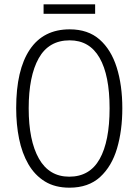

<svg xmlns="http://www.w3.org/2000/svg" viewBox="-20 -860 642 890"><path d="M547 -358Q547 -255 522.5 -172Q498 -89 444 -39.5Q390 10 302 10Q235 10 188 -19Q141 -48 111.5 -99Q82 -150 68.5 -216.5Q55 -283 55 -359Q55 -536 118 -630Q181 -724 303 -724Q388 -724 441.5 -677Q495 -630 521 -547.5Q547 -465 547 -358ZM113 -358Q113 -208 160.5 -124.5Q208 -41 301 -41Q396 -41 442 -123Q488 -205 488 -358Q488 -511 441.5 -592Q395 -673 303 -673Q206 -673 159.5 -590Q113 -507 113 -358ZM421 -840V-796H182V-840Z"/></svg>

Font: Noto Sans Condensed Light
Style: Regular
Weight: 300
Width: 3
Designer: Monotype Design Team
Foundry: Monotype Imaging Inc.
Version: Version 2.013; ttfautohint (v1.8.4.7-5d5b)